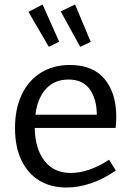

<svg xmlns="http://www.w3.org/2000/svg" viewBox="-20 -828 587 857"><path d="M467 -115 497 -67Q443 -29 386.5 -10Q330 9 276 9Q208 9 156.5 -21.5Q105 -52 76 -112Q47 -172 47 -256Q47 -342 77 -405.5Q107 -469 162.5 -503.5Q218 -538 292 -538Q395 -538 447 -475Q499 -412 499 -307Q499 -277 496 -257H135Q137 -163 179 -109.5Q221 -56 296 -56Q376 -56 467 -115ZM138 -316H412Q412 -385 381 -429Q350 -473 286 -473Q223 -473 185 -431Q147 -389 138 -316ZM244 -642 198 -619 107 -775 170 -808ZM385 -641 338 -619 251 -777 315 -808Z"/></svg>

Font: Bitter Pro
Style: Regular
Weight: 400
Designer: Sol Matas, and Bitter project Authors
Foundry: Sol Matas
Version: Version 1.010